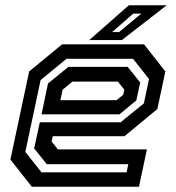

<svg xmlns="http://www.w3.org/2000/svg" viewBox="-20 -708 666 728"><path d="M526 -540 607 -437 576.5 -294.5 452 -191.5H180L175.5 -172L199.5 -141.5H537L507 0H100.5L19.5 -103L90.5 -437L215.5 -540ZM464 -454.5 511.5 -395.5 497 -327.5 433 -274.5H137.5L162 -391.5L239.5 -454.5ZM484.5 -485H232L134 -404.5L76 -132L137.5 -54.5H460L466.5 -85.5H157.5L109.5 -145L131 -244.5H437.5L525.5 -316L545 -408.5ZM427 -398.5H254.5L217.5 -368L209 -328H422L447.5 -349L451.5 -368ZM318.5 -556 468.5 -688H612L442 -556ZM405 -586.5H431.5L516 -656.5H485.5Z"/></svg>

Font: Tourney Thin SemiBold
Style: Italic
Weight: 600
Italic angle: -12°
Version: Version 1.015